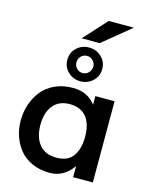

<svg xmlns="http://www.w3.org/2000/svg" viewBox="-139 -1044 907 1144"><g transform="rotate(15 315.0 -471.5)"><path d="M315.4 -563Q270.5 -563 239.3 -592.8Q208 -622.6 208 -667Q208 -711.9 238.8 -741.2Q270 -771 315.4 -771Q360.4 -771 391.6 -741.2Q423.3 -711.9 423.3 -667Q423.3 -623 391.6 -592.8Q360.4 -563 315.4 -563ZM315.9 -613.8Q336.9 -613.8 352.5 -629.4Q368.2 -645 368.2 -667Q368.2 -688.5 352.5 -704.1Q336.9 -719.7 315.9 -719.7Q305.2 -719.7 295.7 -715.6Q286.1 -711.4 279.3 -704.3Q272.5 -697.3 268.3 -687.5Q264.2 -677.7 264.2 -667Q264.2 -644.5 279.3 -629.4Q294.9 -613.8 315.9 -613.8ZM257.3 -812.5 386.2 -954.1H541.5L368.7 -812.5ZM294.9 -86.4Q365.7 -86.4 397 -130.9Q429.2 -175.3 429.2 -250.5Q429.2 -288.6 420.7 -319.3Q412.1 -350.1 395.3 -371.3Q378.4 -392.6 352.5 -404.1Q326.7 -415.5 292.5 -415.5Q224.6 -415.5 189 -371.1Q153.3 -326.7 153.3 -251.5Q153.3 -175.8 189 -131.3Q225.1 -86.4 294.9 -86.4ZM279.8 11.2Q218.3 11.2 170.2 -10.7Q122.1 -32.7 92.8 -69.3Q63.5 -106 48.3 -150.6Q33.2 -195.3 33.2 -245.1Q33.2 -297.9 48.8 -344.7Q64.5 -391.6 94.2 -429.7Q125 -468.3 173.8 -491Q222.7 -513.7 285.6 -513.7Q376 -513.7 425.3 -447.8V-501H543.9V0H422.4V-68.4Q367.7 11.2 279.8 11.2Z"/></g></svg>

Font: Ride
Style: Bold
Weight: 700
Version: Version 3.000